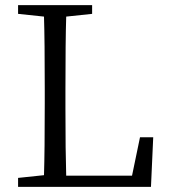

<svg xmlns="http://www.w3.org/2000/svg" viewBox="-20 -732 665 752"><path d="M50.8 0V-35.2L152.3 -45.9Q155.3 -139.6 155.3 -328.1V-382.8Q155.3 -574.2 152.3 -667L50.8 -677.7V-711.9H340.8V-677.7L239.3 -667Q236.3 -573.2 236.3 -377.9V-309.6Q236.3 -136.7 239.3 -43.9H497.1L528.3 -194.3H580.1L571.3 0Z"/></svg>

Font: Bpmf GenRyu Min R
Style: R
Weight: 400
Foundry: But Ko
Version: Version 1.320